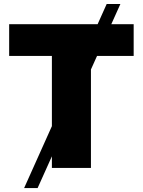

<svg xmlns="http://www.w3.org/2000/svg" viewBox="-20 -850 723 972"><path d="M102.1 102.1 520 -829.6H589.4L170.4 102.1ZM26.4 -566.9V-727.5H656.7V-566.9H440.4V0H242.7V-566.9Z"/></svg>

Font: Inter 16pt Black
Style: Regular
Weight: 900
Version: Version 4.001;git-66647c0bb